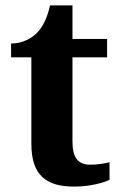

<svg xmlns="http://www.w3.org/2000/svg" viewBox="-20 -680 445 710"><path d="M254 10C316 10 364 -5 385 -15V-80C364 -75 340 -71 314 -71C267 -71 248 -98 248 -158V-468H376V-536H248V-660H165C155 -615 139 -582 119 -561C99 -539 64 -519 21 -519V-468H96V-148C96 -31 152 10 254 10Z"/></svg>

Font: Noto Serif Malayalam
Style: Bold
Weight: 700
Designer: Indian type Foundry, Jelle Bosma, Monotype Design Team
Foundry: Monotype Imaging Inc.
Version: Version 2.104